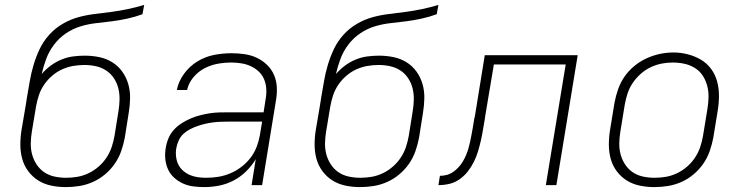

<svg xmlns="http://www.w3.org/2000/svg" viewBox="-20 -755 3040 783"><path d="M248 8Q218 8 189 2Q160 -4 136 -19Q112 -34 95 -57Q78 -80 70.5 -107.5Q63 -135 63 -165.5Q63 -196 68 -226L85 -326Q86 -334 87.5 -342Q89 -350 90 -358Q96 -392 101.5 -424.5Q107 -457 117 -490.5Q127 -524 142 -555.5Q157 -587 181 -613.5Q205 -640 236 -658Q267 -676 300 -685Q333 -694 367 -698Q401 -702 434.5 -706.5Q468 -711 501.5 -718Q535 -725 568 -735L561 -697Q531 -686 499 -679Q467 -672 435 -668Q403 -664 371.5 -660.5Q340 -657 308.5 -647.5Q277 -638 249 -619Q221 -600 200.5 -573Q180 -546 168.5 -515Q157 -484 150 -453Q166 -472 187 -487.5Q208 -503 231.5 -512.5Q255 -522 279 -525Q303 -528 326 -528Q356 -528 385 -522Q414 -516 438 -501Q462 -486 478.5 -463Q495 -440 503 -412.5Q511 -385 510.5 -355Q510 -325 505 -295L489 -194Q484 -167 474.5 -139.5Q465 -112 448.5 -88Q432 -64 409 -44.5Q386 -25 359 -13Q332 -1 304 3.5Q276 8 248 8ZM249 -30Q249 -30 249 -30Q249 -30 249 -30Q273 -30 296 -34Q319 -38 341 -48.5Q363 -59 382 -75.5Q401 -92 414.5 -112.5Q428 -133 435.5 -155.5Q443 -178 447 -201L463 -301Q467 -325 467.5 -349Q468 -373 462.5 -395Q457 -417 444.5 -436Q432 -455 413 -467.5Q394 -480 371 -485Q348 -490 324 -490Q301 -490 278 -486Q255 -482 233 -472Q211 -462 192 -445.5Q173 -429 159.5 -409Q146 -389 138.5 -366.5Q131 -344 127 -321L110 -219Q106 -195 105.5 -171Q105 -147 111 -125Q117 -103 129.5 -84Q142 -65 160.5 -52.5Q179 -40 202 -35Q225 -30 249 -30Z M813 8Q790 8 767.5 5Q745 2 725.5 -7Q706 -16 690 -30.5Q674 -45 665 -65Q656 -85 654 -107.5Q652 -130 656 -152Q659 -172 667 -191Q675 -210 689 -225.5Q703 -241 721 -252.5Q739 -264 758 -272Q777 -280 796.5 -285Q816 -290 835.5 -293Q855 -296 874.5 -296.5Q894 -297 913 -297H1055L1063 -349Q1067 -370 1066 -391Q1065 -412 1057.5 -430.5Q1050 -449 1036 -462.5Q1022 -476 1004 -484.5Q986 -493 965.5 -496.5Q945 -500 924 -500Q896 -500 868 -495Q840 -490 814 -476.5Q788 -463 768.5 -439.5Q749 -416 743 -388H701Q708 -423 730.5 -454Q753 -485 785 -504.5Q817 -524 853 -531Q889 -538 924 -538Q951 -538 978 -534Q1005 -530 1028 -519Q1051 -508 1069.5 -490Q1088 -472 1098 -448Q1108 -424 1109 -397Q1110 -370 1105 -343L1049 0H1006L1023 -106Q1007 -79 983.5 -56Q960 -33 932 -18.5Q904 -4 873.5 2Q843 8 813 8ZM821 -30Q846 -30 870.5 -34Q895 -38 919 -48Q943 -58 964.5 -74.5Q986 -91 1002 -112Q1018 -133 1027 -157Q1036 -181 1040 -205L1049 -259H913Q898 -259 882 -258.5Q866 -258 850 -256Q834 -254 818.5 -250.5Q803 -247 787 -241.5Q771 -236 756 -228.5Q741 -221 728.5 -209.5Q716 -198 709 -182.5Q702 -167 699 -151Q696 -134 698 -116.5Q700 -99 707 -84.5Q714 -70 726.5 -59Q739 -48 754 -41.5Q769 -35 786 -32.5Q803 -30 821 -30Z M1448 8Q1418 8 1389 2Q1360 -4 1336 -19Q1312 -34 1295 -57Q1278 -80 1270.5 -107.5Q1263 -135 1263 -165.5Q1263 -196 1268 -226L1285 -326Q1286 -334 1287.5 -342Q1289 -350 1290 -358Q1296 -392 1301.5 -424.5Q1307 -457 1317 -490.5Q1327 -524 1342 -555.5Q1357 -587 1381 -613.5Q1405 -640 1436 -658Q1467 -676 1500 -685Q1533 -694 1567 -698Q1601 -702 1634.5 -706.5Q1668 -711 1701.5 -718Q1735 -725 1768 -735L1761 -697Q1731 -686 1699 -679Q1667 -672 1635 -668Q1603 -664 1571.5 -660.5Q1540 -657 1508.5 -647.5Q1477 -638 1449 -619Q1421 -600 1400.5 -573Q1380 -546 1368.5 -515Q1357 -484 1350 -453Q1366 -472 1387 -487.5Q1408 -503 1431.5 -512.5Q1455 -522 1479 -525Q1503 -528 1526 -528Q1556 -528 1585 -522Q1614 -516 1638 -501Q1662 -486 1678.5 -463Q1695 -440 1703 -412.5Q1711 -385 1710.5 -355Q1710 -325 1705 -295L1689 -194Q1684 -167 1674.5 -139.5Q1665 -112 1648.5 -88Q1632 -64 1609 -44.5Q1586 -25 1559 -13Q1532 -1 1504 3.5Q1476 8 1448 8ZM1449 -30Q1449 -30 1449 -30Q1449 -30 1449 -30Q1473 -30 1496 -34Q1519 -38 1541 -48.5Q1563 -59 1582 -75.5Q1601 -92 1614.5 -112.5Q1628 -133 1635.5 -155.5Q1643 -178 1647 -201L1663 -301Q1667 -325 1667.5 -349Q1668 -373 1662.5 -395Q1657 -417 1644.5 -436Q1632 -455 1613 -467.5Q1594 -480 1571 -485Q1548 -490 1524 -490Q1501 -490 1478 -486Q1455 -482 1433 -472Q1411 -462 1392 -445.5Q1373 -429 1359.5 -409Q1346 -389 1338.5 -366.5Q1331 -344 1327 -321L1310 -219Q1306 -195 1305.5 -171Q1305 -147 1311 -125Q1317 -103 1329.5 -84Q1342 -65 1360.5 -52.5Q1379 -40 1402 -35Q1425 -30 1449 -30Z M1768 0 1774 -38Q1788 -38 1801.5 -41.5Q1815 -45 1827.5 -53.5Q1840 -62 1850 -73Q1860 -84 1867.5 -96.5Q1875 -109 1880.5 -122Q1886 -135 1890 -148.5Q1894 -162 1897 -176Q1900 -190 1902.5 -203.5Q1905 -217 1907.5 -230.5Q1910 -244 1912 -258Q1913 -264 1914 -270.5Q1915 -277 1917 -283L1957 -530H2336L2249 0H2206L2287 -492H1994L1958 -277Q1958 -277 1958 -276.5Q1958 -276 1958 -275V-273Q1958 -272 1957.5 -271.5Q1957 -271 1957 -271V-269Q1953 -247 1949.5 -225Q1946 -203 1941 -181.5Q1936 -160 1929.5 -138Q1923 -116 1912.5 -95Q1902 -74 1887.5 -55.5Q1873 -37 1853.5 -23.5Q1834 -10 1812 -5Q1790 0 1768 0Z M2648 8Q2618 8 2589 2Q2560 -4 2536 -19Q2512 -34 2495 -57Q2478 -80 2470.5 -107.5Q2463 -135 2463 -165.5Q2463 -196 2468 -226L2486 -336Q2491 -363 2500.5 -390.5Q2510 -418 2526.5 -442Q2543 -466 2566.5 -485.5Q2590 -505 2616.5 -517Q2643 -529 2670.5 -535Q2698 -541 2727 -541Q2756 -541 2785 -533.5Q2814 -526 2838.5 -511.5Q2863 -497 2880 -474Q2897 -451 2904.5 -423Q2912 -395 2912 -365Q2912 -335 2907 -304L2889 -194Q2884 -167 2874.5 -139.5Q2865 -112 2848.5 -88Q2832 -64 2809 -44.5Q2786 -25 2759 -13Q2732 -1 2704 3.5Q2676 8 2648 8ZM2649 -30Q2649 -30 2649 -30Q2649 -30 2649 -30Q2673 -30 2696 -34Q2719 -38 2741 -48.5Q2763 -59 2782 -75.5Q2801 -92 2814.5 -112.5Q2828 -133 2835.5 -155.5Q2843 -178 2847 -201L2865 -311Q2869 -335 2869.5 -359Q2870 -383 2864 -405.5Q2858 -428 2845.5 -447Q2833 -466 2813.5 -478Q2794 -490 2771 -495Q2748 -500 2723 -500Q2700 -500 2677.5 -495.5Q2655 -491 2633 -480.5Q2611 -470 2592.5 -453.5Q2574 -437 2560.5 -417Q2547 -397 2539.5 -374.5Q2532 -352 2528 -329L2510 -219Q2506 -195 2505.5 -171Q2505 -147 2511 -125Q2517 -103 2529.5 -84Q2542 -65 2560.5 -52.5Q2579 -40 2602 -35Q2625 -30 2649 -30Z"/></svg>

Font: Iosevka Curly XLtExObl
Style: Regular
Weight: 200
Width: 7
Italic angle: -9°
Monospace: yes
Designer: Belleve Invis
Foundry: Belleve Invis
Version: Version 11.0.1; ttfautohint (v1.8.3)